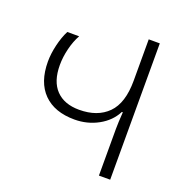

<svg xmlns="http://www.w3.org/2000/svg" viewBox="-128 -829 906 945"><g transform="rotate(20 325.0 -357.0)"><path d="M491 -245Q491 -275 495 -333H490Q463 -280 406.5 -249Q350 -218 283 -218Q178 -218 120.5 -276Q63 -334 63 -442Q63 -483 74 -529.5Q85 -576 103 -611H165Q146 -577 135 -532.5Q124 -488 124 -446Q124 -360 167 -315.5Q210 -271 288 -271Q384 -271 438 -325.5Q492 -380 492 -497V-714H550V0H491Z"/></g></svg>

Font: Noto Sans Georgian Light
Style: Regular
Weight: 300
Designer: Monotype Design team
Foundry: Monotype Imaging Inc.
Version: Version 1.000